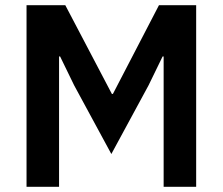

<svg xmlns="http://www.w3.org/2000/svg" viewBox="-20 -718 856 738"><path d="M609 -501H605L551 -390L408 -126L265 -390L211 -501H207V0H82V-698H231L410 -357H414L591 -698H734V0H609Z"/></svg>

Font: IBM Plex Sans Hebrew SmBld
Style: Regular
Weight: 600
Designer: Mike Abbink, Paul van der Laan, Pieter van Rosmalen, Yanek Iontef
Foundry: Bold Monday
Version: Version 1.3